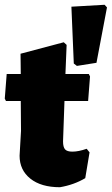

<svg xmlns="http://www.w3.org/2000/svg" viewBox="-23 -777 468 804"><path d="M415 -757 425 -746 381 -514 299 -501 286 -511 276 -749ZM228 7Q149 7 104 -29Q59 -65 59 -125L65 -229L64 -354H2L-3 -364L5 -467H64L63 -552L244 -600L256 -589L251 -467H349L354 -457L346 -354H247L241 -185Q241 -161 249.5 -151.5Q258 -142 280 -142Q306 -142 340 -154L352 -139L334 -31Q287 -3 228 7Z"/></svg>

Font: Alegreya Sans SC Black
Style: Regular
Weight: 900
Designer: Juan Pablo del Peral
Foundry: Huerta Tipografica
Version: Version 2.007